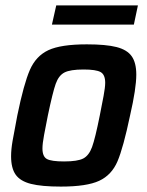

<svg xmlns="http://www.w3.org/2000/svg" viewBox="-20 -682 545 710"><path d="M21 -104Q21 -129 26.5 -161Q32 -193 44 -255Q68 -372 90.5 -423.5Q113 -475 159 -496.5Q205 -518 301 -518Q372 -518 411 -508Q450 -498 467 -474Q484 -450 484 -406Q484 -355 461 -255Q436 -136 414.5 -85.5Q393 -35 347 -13.5Q301 8 205 8Q134 8 94.5 -2Q55 -12 38 -36Q21 -60 21 -104ZM349 -255Q357 -295 363 -327Q369 -359 369 -376Q369 -406 352 -415.5Q335 -425 289 -425Q240 -425 218.5 -414Q197 -403 186 -372Q175 -341 157 -255Q149 -215 143 -183Q137 -151 137 -133Q137 -103 153.5 -94Q170 -85 217 -85Q267 -85 288 -96Q309 -107 320.5 -138.5Q332 -170 349 -255ZM172 -591 188 -662H490L475 -591Z"/></svg>

Font: Saira Semi Condensed Medium
Style: Italic
Weight: 500
Width: 4
Italic angle: -12°
Designer: Hector Gatti with collaboration of the Omnibus-Type team
Foundry: Omnibus-Type
Version: Version 1.001; ttfautohint (v1.8)